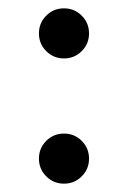

<svg xmlns="http://www.w3.org/2000/svg" viewBox="-20 -480 307 460"><path d="M133.3 -40Q108.3 -40 90.8 -57.5Q73.3 -75 73.3 -100Q73.3 -125 90.8 -142.5Q108.3 -160 133.3 -160Q158.3 -160 175.8 -142.5Q193.3 -125 193.3 -100Q193.3 -75 175.8 -57.5Q158.3 -40 133.3 -40ZM133.3 -340Q108.3 -340 90.8 -357.5Q73.3 -375 73.3 -400Q73.3 -425 90.8 -442.5Q108.3 -460 133.3 -460Q158.3 -460 175.8 -442.5Q193.3 -425 193.3 -400Q193.3 -375 175.8 -357.5Q158.3 -340 133.3 -340Z"/></svg>

Font: Funnel Display Light Light
Style: Regular
Weight: 300
Version: Version 1.000